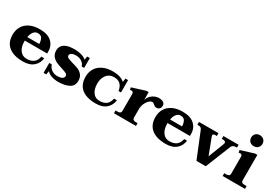

<svg xmlns="http://www.w3.org/2000/svg" viewBox="42 -1647 3691 2578"><g transform="rotate(30 1887.0 -357.5)"><path d="M205 -246V-234Q205 -151 242.5 -98.5Q280 -46 348 -46Q413 -46 453 -76Q493 -106 506 -171H550Q542 -92 483 -41Q424 10 322 10Q177 10 100 -52.5Q23 -115 23 -235Q23 -308 56.5 -363.5Q90 -419 154 -449.5Q218 -480 307 -480Q428 -480 490 -423Q552 -366 552 -276V-246ZM211 -304H396Q396 -347 378 -384Q360 -421 311 -421Q271 -421 245.5 -389.5Q220 -358 211 -304Z M691 -52 681 3H640V-151H679Q691 -108 729.5 -79.5Q768 -51 818 -51Q864 -51 891.5 -65Q919 -79 919 -110Q919 -131 896.5 -143Q874 -155 823 -171Q766 -188 728.5 -205.5Q691 -223 663.5 -257Q636 -291 636 -345Q636 -409 687.5 -444.5Q739 -480 848 -480Q899 -480 950 -466Q1001 -452 1028 -425L1038 -480H1079V-327H1040Q1031 -367 992 -392.5Q953 -418 903 -418Q862 -418 837 -404.5Q812 -391 812 -367Q812 -345 835 -333.5Q858 -322 910 -307Q968 -292 1006 -276Q1044 -260 1071.5 -226Q1099 -192 1099 -136Q1099 -58 1034.5 -24Q970 10 870 10Q749 10 691 -52Z M1154 -235Q1154 -306 1187 -361.5Q1220 -417 1284 -448.5Q1348 -480 1438 -480Q1561 -480 1622 -424L1631 -480H1672V-289H1634Q1614 -421 1492 -421Q1417 -421 1376.5 -367.5Q1336 -314 1336 -234Q1336 -151 1372.5 -98.5Q1409 -46 1477 -46Q1542 -46 1581 -75.5Q1620 -105 1633 -171H1677Q1669 -92 1611 -41Q1553 10 1451 10Q1306 10 1230 -52.5Q1154 -115 1154 -235Z M2247 -415Q2247 -382 2230 -365.5Q2213 -349 2185 -349Q2169 -349 2159 -354.5Q2149 -360 2138 -370Q2129 -379 2120 -384Q2111 -389 2098 -389Q2081 -389 2057.5 -369Q2034 -349 2015 -312Q1996 -275 1992 -228V-83Q1992 -43 2046 -43H2071V0H1730V-43H1760Q1813 -43 1813 -82V-348Q1813 -365 1804 -373.5Q1795 -382 1780 -382Q1769 -382 1760 -378L1751 -414L1957 -479H1992V-356Q2004 -399 2032 -427Q2060 -455 2092.5 -467.5Q2125 -480 2151 -480Q2190 -480 2218.5 -465Q2247 -450 2247 -415Z M2419 -246V-234Q2419 -151 2456.5 -98.5Q2494 -46 2562 -46Q2627 -46 2667 -76Q2707 -106 2720 -171H2764Q2756 -92 2697 -41Q2638 10 2536 10Q2391 10 2314 -52.5Q2237 -115 2237 -235Q2237 -308 2270.5 -363.5Q2304 -419 2368 -449.5Q2432 -480 2521 -480Q2642 -480 2704 -423Q2766 -366 2766 -276V-246ZM2425 -304H2610Q2610 -347 2592 -384Q2574 -421 2525 -421Q2485 -421 2459.5 -389.5Q2434 -358 2425 -304Z M2851 -388Q2843 -409 2830 -417.5Q2817 -426 2799 -426H2777V-470H3079V-426H3056Q3019 -426 3019 -402Q3019 -398 3023 -386L3119 -134L3214 -379Q3218 -387 3218 -396Q3218 -412 3205.5 -419Q3193 -426 3178 -426H3156V-470H3391V-426H3375Q3354 -426 3335.5 -417Q3317 -408 3310 -390L3153 0H3009Z M3488 -640Q3488 -677 3512 -701Q3536 -725 3575 -725Q3614 -725 3638.5 -701Q3663 -677 3663 -640Q3663 -603 3638.5 -579Q3614 -555 3575 -555Q3536 -555 3512 -579Q3488 -603 3488 -640ZM3415 -43H3445Q3499 -43 3499 -82V-348Q3499 -382 3466 -382Q3464 -382 3445 -378L3436 -415L3641 -479H3677V-82Q3677 -43 3731 -43H3761V0H3415Z"/></g></svg>

Font: Taviraj Bold
Style: Regular
Weight: 700
Designer: Katatrad Team
Foundry: CadsonDemak
Version: Version 1.030